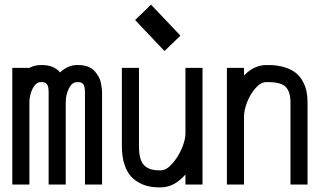

<svg xmlns="http://www.w3.org/2000/svg" viewBox="-20 -791 1391 823"><path d="M154.3 -439Q134.3 -439 120.1 -411.6Q106 -384.3 106 -351.1V0H32.7V-500H106Q128.9 -512.2 154.3 -512.2H159.2Q211.4 -512.2 237.3 -480.5Q271.5 -512.2 310.1 -512.2H314.9Q338.4 -512.2 356.7 -505.4Q375 -498.5 385.5 -486.3Q396 -474.1 403.1 -461.7Q410.2 -449.2 412.8 -434.3Q415.5 -419.4 416.5 -411.1Q417.5 -402.8 417.5 -395V0H344.2V-395Q344.2 -419.9 337.4 -429.4Q330.6 -439 314.9 -439H310.1Q289.1 -439 275.4 -412.1Q261.7 -385.3 261.7 -351.1V0H188.5V-395Q188.5 -419.9 181.6 -429.4Q174.8 -439 159.2 -439Z M753.4 -638.2 685.1 -572.3 559.1 -705.1 627.4 -771ZM774.9 -500H848.1V0H774.9V-43Q726.1 12.2 669.9 12.2H661.1Q628.9 12.2 601.8 3.4Q574.7 -5.4 551.8 -24.7Q528.8 -43.9 515.6 -79.6Q502.4 -115.2 502.4 -164.6V-500H575.7V-164.6Q575.7 -106 596.9 -83.5Q618.2 -61 661.1 -61H669.9Q692.9 -61 718.3 -89.4Q743.7 -117.7 759.3 -154.8Q774.9 -191.9 774.9 -218.3Z M1025.9 0H952.6V-500H1025.9V-467.3Q1069.3 -512.2 1121.1 -512.2H1129.9Q1168.9 -512.2 1199 -502.9Q1229 -493.7 1247.6 -478.8Q1266.1 -463.9 1277.8 -442.4Q1289.6 -420.9 1293.9 -398.9Q1298.3 -377 1298.3 -351.1V0H1225.1V-351.1Q1225.1 -398.9 1204.1 -418.9Q1183.1 -439 1129.9 -439H1121.1Q1097.7 -439 1075 -412.8Q1052.2 -386.7 1039.1 -352.5Q1025.9 -318.4 1025.9 -291.5Z"/></svg>

Font: Anka/Coder Narrow
Style: Regular
Weight: 400
Width: 3
Monospace: yes
Version: Version 001.100